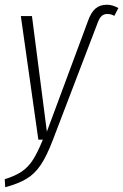

<svg xmlns="http://www.w3.org/2000/svg" viewBox="-34 -590 520 811"><path d="M-14 167Q31 153 58 134.5Q85 116 104.5 86Q124 56 147 0H128L54 -522H101L164 -34L339 -505Q351 -538 369.5 -554Q388 -570 418 -570Q441 -570 466 -556L449 -523Q435 -531 420 -531Q405 -531 395.5 -522.5Q386 -514 379 -495L189 2Q163 70 137.5 107.5Q112 145 77.5 165.5Q43 186 -12 201Z"/></svg>

Font: Fira Sans Extra Condensed ExtraLight
Style: Italic
Weight: 275
Width: 3
Italic angle: -8°
Designer: Carrois Corporate & Edenspiekermann AG
Foundry: Carrois Corporate GbR & Edenspiekermann AG
Version: Version 4.203